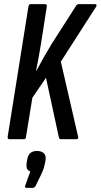

<svg xmlns="http://www.w3.org/2000/svg" viewBox="-20 -675 488 931"><path d="M26 0Q16 0 17 -11L118 -644Q120 -655 129 -655H198Q209 -655 207 -644L179 -464Q174 -433 168 -400Q162 -367 155 -333H157Q175 -367 193.5 -399Q212 -431 231 -463L347 -644Q353 -655 362 -655H441Q446 -655 447.5 -652Q449 -649 447 -644L275 -376L359 -11Q361 0 350 0H275Q267 0 265 -11L203 -298L137 -201L106 -11Q105 0 96 0ZM109 236Q98 236 102 226L127 156Q116 153 111.5 143.5Q107 134 109 115L112 99Q118 57 159 57Q181 57 192.5 68Q204 79 201 101L198 117Q196 128 192.5 139.5Q189 151 182 166L153 226Q147 236 140 236Z"/></svg>

Font: Sofia Sans Extra Condensed SemiBold
Style: Italic
Weight: 600
Italic angle: -9°
Designer: Botio Nikoltchev, Ani Petrova
Foundry: lettersoup
Version: Version 4.101